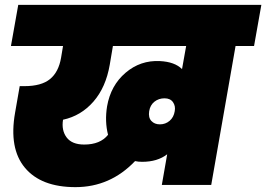

<svg xmlns="http://www.w3.org/2000/svg" viewBox="-20 -760 1094 789"><path d="M645 0 667 -126Q627 -95 564 -95Q548 -95 535 -98Q433 9 290 9Q149 9 82.5 -70.5Q16 -150 42 -297L61 -406H80Q150 -406 185.5 -435Q221 -464 231 -523L239 -571H25L55 -740H1054L1024 -571H948L848 0ZM637 -249Q660 -249 677 -263.5Q694 -278 698 -303Q702 -324 691 -340Q680 -356 656 -356Q632 -356 614.5 -342Q597 -328 593 -303Q589 -277 602 -263Q615 -249 637 -249ZM326 -166Q392 -166 424 -206Q410 -261 420 -323Q435 -409 496 -461Q557 -513 637 -509Q698 -506 728 -476L745 -571H444L431 -494Q415 -401 364 -342.5Q313 -284 239 -268Q232 -224 254 -195Q276 -166 326 -166Z"/></svg>

Font: Poppins Black
Style: Italic
Weight: 900
Italic angle: -10°
Designer: Ninad Kale (Devanagari), Jonny Pinhorn (Latin)
Foundry: Indian Type Foundry
Version: Version 3.200;PS 1.000;hotconv 16.6.54;makeotf.lib2.5.65590